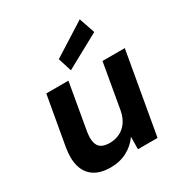

<svg xmlns="http://www.w3.org/2000/svg" viewBox="-181 -901 987 1044"><g transform="rotate(-30 312.5 -379.0)"><path d="M213 12Q150 12 111 -14Q72 -40 58 -88.5Q44 -137 56 -206L110 -512H249L198 -220Q189 -163 206.5 -134.5Q224 -106 276 -106Q309 -106 337.5 -119.5Q366 -133 385.5 -160Q405 -187 413 -226L463 -512H603L513 0H390L391 -78Q363 -37 317.5 -12.5Q272 12 213 12ZM289 -554 262 -639 469 -770 503 -671Z"/></g></svg>

Font: DM Sans 12pt ExtraBold
Style: Italic
Weight: 800
Italic angle: -10°
Version: Version 4.004;gftools[0.9.30]